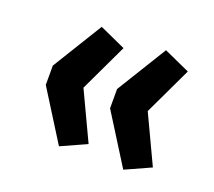

<svg xmlns="http://www.w3.org/2000/svg" viewBox="-76 -557 647 581"><g transform="rotate(20 247.0 -266.0)"><path d="M163 -74 62 -235V-297L161 -458L245 -420L172 -266L245 -111ZM370 -74 269 -235V-297L368 -458L452 -420L379 -266L452 -111Z"/></g></svg>

Font: Nunito Sans 12pt ExtraLight
Style: Bold
Weight: 700
Version: Version 3.101;gftools[0.9.27]